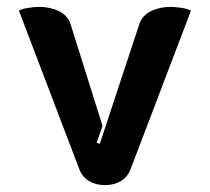

<svg xmlns="http://www.w3.org/2000/svg" viewBox="-20 -529 610 558"><path d="M211 -36 35 -498Q42 -503 61.5 -506Q81 -509 94 -509Q126 -509 151.5 -496.5Q177 -484 185 -459L278 -163L261 -114L270 -111L385 -459Q393 -484 418.5 -496.5Q444 -509 476 -509Q489 -509 508.5 -506Q528 -503 535 -498L359 -36Q351 -15 331.5 -3Q312 9 285 9Q258 9 238.5 -3Q219 -15 211 -36Z"/></svg>

Font: K2D ExtraBold
Style: Regular
Weight: 800
Designer: Katatrad Aksorn Co.,Ltd.
Foundry: Cadson Demak Co.,Ltd.
Version: Version 1.000; ttfautohint (v1.6)